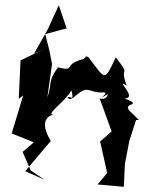

<svg xmlns="http://www.w3.org/2000/svg" viewBox="-20 -679 554 738"><path d="M477 -254C450 -286 534 -270 459 -301C513 -301 416 -382 467 -350C436 -433 488 -376 425 -459C378 -358 386 -376 319 -460C292 -467 326 -468 300 -452C218 -431 275 -403 203 -420C162 -365 182 -361 162 -304L180 -433L170 -484L154 -548L236 -570L206 -659L164 -567L111 -473L155 -493L59 -447L52 -299L69 -312L25 -166L110 -132L67 -95L98 -24L151 12L77 -21L175 -137C112 -243 206 -238 181 -239C159 -241 238 -296 254 -332C276 -266 208 -321 260 -302C326 -361 314 -319 380 -324C405 -320 327 -282 411 -325C390 -343 404 -288 363 -301L409 -174L365 -135L392 -14L355 30L456 39L460 -48L477 -137L503 -218H514Z"/></svg>

Font: Charger Distortion
Style: 2It
Weight: 400
Designer: Jasper
Foundry: Cannot Into Space Fonts
Version: Version 0.98